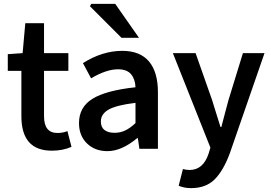

<svg xmlns="http://www.w3.org/2000/svg" viewBox="-20 -764 1390 986"><path d="M246.1 9.8Q89.8 9.8 89.8 -167V-399.9H20V-485.8L96.2 -491.2L109.9 -645H206.1V-491.2H331.1V-399.9H206.1V-167Q206.1 -81.1 274.9 -81.1Q303.2 -81.1 326.2 -90.8L347.2 -9.8Q302.2 9.8 246.1 9.8Z M531.7 12.2Q467.3 12.2 426.5 -27.6Q385.7 -67.4 385.7 -131.8Q385.7 -213.4 454.3 -256.3Q522.9 -299.3 675.8 -315.9Q674.3 -357.4 653.1 -382.8Q631.8 -408.2 585.9 -408.2Q526.4 -408.2 447.8 -361.8L405.8 -439.9Q505.9 -502.9 607.9 -502.9Q698.7 -502.9 744.9 -448.7Q791 -394.5 791 -290V0H695.8L688 -54.2H684.1Q604 12.2 531.7 12.2ZM567.9 -82Q597.7 -82 623 -94Q648.4 -106 675.8 -131.8V-235.8Q578.1 -224.1 538.1 -201.4Q498 -178.7 498 -140.1Q498 -110.4 516.8 -96.2Q535.6 -82 567.9 -82ZM604 -569.8 441.9 -731.9 448.7 -744.1H571.8L693.8 -569.8Z M961.4 202.1Q925.8 202.1 897.5 189.9L919.4 104Q936 108.9 953.6 108.9Q1023.4 108.9 1051.3 24.9L1060.5 -5.9L867.7 -491.2H984.4L1069.3 -250Q1076.2 -229 1090.3 -182.1Q1104.5 -135.3 1112.3 -111.8H1116.7Q1122.1 -131.3 1134.3 -178.7Q1146.5 -226.1 1153.3 -250L1227.5 -491.2H1338.4L1160.6 22Q1127.4 112.3 1082.3 157.2Q1037.1 202.1 961.4 202.1Z"/></svg>

Font: Source Sans 3 Semibold
Style: Regular
Weight: 600
Designer: Paul D. Hunt
Foundry: Adobe
Version: Version 3.052;hotconv 1.1.0;makeotfexe 2.6.0